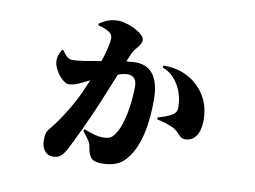

<svg xmlns="http://www.w3.org/2000/svg" viewBox="-72 -707 1145 863"><g transform="rotate(10 500.0 -275.5)"><path d="M635 -429C668 -417 694 -393 712 -359C730 -326 735 -289 735 -265C735 -243 724 -233 707 -225C693 -218 687 -215 650 -204L652 -195C679 -191 711 -179 729 -170C757 -156 761 -128 791 -129C834 -130 857 -169 857 -228C857 -287 838 -344 782 -391C737 -429 675 -441 636 -438ZM317 -566C340 -560 359 -553 372 -543C379 -538 384 -529 384 -517C384 -500 376 -462 359 -410C302 -400 256 -392 230 -392C212 -392 200 -401 181 -429L174 -427C166 -411 156 -395 160 -367C165 -330 206 -282 230 -282C253 -282 270 -290 289 -299L324 -316L300 -260C267 -188 220 -116 186 -75C168 -54 165 -44 165 -13C165 26 189 51 215 51C243 51 259 42 279 4C303 -41 359 -160 387 -229L442 -363C460 -369 474 -372 485 -372C514 -372 527 -353 527 -325C527 -258 514 -135 468 -87C459 -78 448 -73 423 -73C401 -73 375 -80 338 -95L333 -87C365 -45 369 -40 372 -21C380 31 398 43 438 43C480 43 515 34 540 9C606 -57 621 -177 621 -278C621 -389 576 -431 511 -431L469 -428L484 -464C497 -495 525 -509 525 -534C525 -567 442 -602 403 -602C361 -602 336 -586 317 -574Z"/></g></svg>

Font: Noto Serif CJK HK Black
Style: Regular
Weight: 900
Designer: Ryoko NISHIZUKA 西塚涼子 (kana & ideographs); Frank Grießhammer (Latin, Greek & Cyrillic); Wenlong ZHANG 张文龙 (bopomofo); San
Foundry: Adobe
Version: Version 2.001;hotconv 1.1.0;makeotfexe 2.6.0